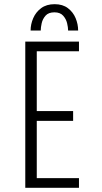

<svg xmlns="http://www.w3.org/2000/svg" viewBox="-20 -899 490 919"><path d="M101 0V-700H358V-653.5H156V-367.5H330V-320.5H156V-46.5H358V0ZM241.5 -879Q280 -879 305 -860Q330 -841 342 -812Q354 -783 354 -753H306Q306 -767.5 301.2 -787.8Q296.5 -808 282.2 -824Q268 -840 240.5 -840Q212 -840 198 -824Q184 -808 179.5 -787.8Q175 -767.5 175 -753H126.5Q126.5 -783 139 -812Q151.5 -841 177 -860Q202.5 -879 241.5 -879Z"/></svg>

Font: Trispace Condensed ExtraLight
Style: Regular
Weight: 200
Width: 3
Designer: Tyler Finck
Foundry: Etcetera Type Company
Version: Version 1.210; ttfautohint (v1.8.3)